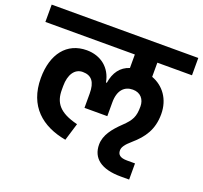

<svg xmlns="http://www.w3.org/2000/svg" viewBox="-152 -851 1144 1083"><g transform="rotate(20 420.0 -309.0)"><path d="M678 80H728V-17H680C638 -17 623 -32 623 -57C623 -76 635 -95 671 -126C731 -178 772 -235 772 -328C772 -418 723 -483 652 -509V-594H860V-698H-20V-594H517V-513C464 -496 433 -454 423 -390H418C403 -474 339 -524 255 -524C136 -524 64 -433 64 -288C64 -119 168 -34 313 -8L345 -113C230 -141 198 -191 198 -266V-289C198 -357 227 -401 275 -401C329 -401 353 -368 353 -300V-214H490V-297C490 -370 525 -404 575 -404C622 -404 647 -371 647 -329C647 -268 634 -243 587 -198C540 -153 501 -105 501 -48C501 33 559 80 678 80Z"/></g></svg>

Font: IBM Plex Devanagari
Style: Bold
Weight: 700
Designer: Mike Abbink, Paul van der Laan, Pieter van Rosmalen, Erin McLaughlin
Foundry: Bold Monday
Version: Version 1.0